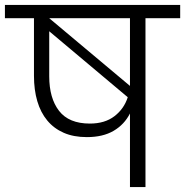

<svg xmlns="http://www.w3.org/2000/svg" viewBox="-49 -760 752 780"><path d="M316 -258Q377 -258 416 -288Q455 -318 470 -365L151 -633V-450Q151 -361 191 -309.5Q231 -258 316 -258ZM479 -686H151L479 -411V-425ZM-29 -740H683V-686H542V0H479V-299Q456 -254 412.5 -228.5Q369 -203 304 -203Q250 -203 210 -220.5Q170 -238 143 -270.5Q116 -303 102.5 -349Q89 -395 89 -452V-686H-29Z"/></svg>

Font: SVN-Poppins Light
Style: Regular
Weight: 300
Designer: Ninad Kale (Devanagari), Jonny Pinhorn (Latin)
Foundry: Indian Type Foundry
Version: Version 3.002 2017; ttfautohint (v1.8.3)